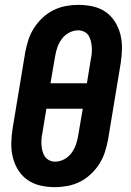

<svg xmlns="http://www.w3.org/2000/svg" viewBox="-20 -763 540 791"><path d="M206 8Q176 8 147 1.5Q118 -5 94.5 -21Q71 -37 55.5 -61.5Q40 -86 33 -114Q26 -142 26.5 -172.5Q27 -203 32 -234L84 -548Q89 -574 97 -599Q105 -624 120 -647.5Q135 -671 155.5 -690Q176 -709 200 -721Q224 -733 250.5 -738Q277 -743 303 -743Q333 -743 362.5 -736.5Q392 -730 415 -714Q438 -698 453.5 -673.5Q469 -649 476 -621Q483 -593 482.5 -562.5Q482 -532 477 -501L425 -187Q420 -161 412 -136Q404 -111 389 -87.5Q374 -64 353.5 -45Q333 -26 309 -14Q285 -2 258.5 3Q232 8 206 8ZM338 -420 354 -518Q357 -531 358 -544Q359 -557 358 -570Q357 -583 354 -595Q351 -607 344.5 -617Q338 -627 326.5 -632.5Q315 -638 302 -638Q283 -638 265 -628.5Q247 -619 235 -603Q223 -587 216.5 -568.5Q210 -550 207 -531L188 -420ZM207 -97Q226 -97 244 -106.5Q262 -116 274 -132Q286 -148 292.5 -166.5Q299 -185 302 -204L321 -315H171L155 -217Q152 -204 151 -191Q150 -178 151 -165Q152 -152 155 -140Q158 -128 165 -118Q172 -108 183 -102.5Q194 -97 207 -97Z"/></svg>

Font: Iosevka Extrabold
Style: Italic
Weight: 800
Italic angle: -9°
Monospace: yes
Designer: Belleve Invis
Foundry: Belleve Invis
Version: Version 32.5.0; ttfautohint (v1.8.4)